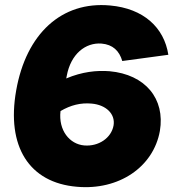

<svg xmlns="http://www.w3.org/2000/svg" viewBox="-20 -735 696 771"><path d="M289 15C457 30 596 -64 622 -209C644 -339 563 -436 420 -449C368 -453 310 -447 246 -420L248 -430C264 -518 323 -565 388 -560C433 -556 459 -531 471 -490L656 -515C639 -625 556 -701 422 -713C227 -731 85 -599 45 -372C5 -147 97 -1 289 15ZM223 -289C264 -313 304 -323 348 -319C405 -314 444 -278 436 -231C427 -181 376 -146 318 -151C260 -156 214 -211 223 -289Z"/></svg>

Font: Fixel Display Black
Style: Italic
Weight: 900
Italic angle: -10°
Designer: AlfaBravo + MacPaw
Foundry: Kyrylo Tkachov, Marchela Mozhyna, Serhii Makarenko, Maria Weinstein, Zakhar Kryvoshyya
Version: Version 1.210;Glyphs 3.2 (3217)